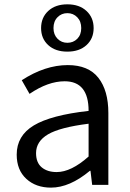

<svg xmlns="http://www.w3.org/2000/svg" viewBox="-20 -859 603 892"><path d="M216.8 12.7Q146.5 12.7 102.1 -28.3Q57.6 -69.3 57.6 -140.6Q57.6 -228.5 137.2 -276.4Q216.8 -324.2 391.6 -343.8Q391.6 -481.4 280.3 -481.4Q203.1 -481.4 117.2 -422.9L81.1 -486.3Q189.5 -556.6 294.9 -556.6Q390.6 -556.6 437 -497.6Q483.4 -438.5 483.4 -334V0H408.2L400.4 -65.4H397.5Q303.7 12.7 216.8 12.7ZM243.2 -59.6Q310.5 -59.6 391.6 -131.8V-284.2Q258.8 -267.6 203.1 -234.9Q147.5 -202.1 147.5 -147.5Q147.5 -103.5 173.8 -81.5Q200.2 -59.6 243.2 -59.6ZM381.8 -649.4Q348.6 -619.1 293 -619.1Q237.3 -619.1 204.1 -649.4Q170.9 -679.7 170.9 -728.5Q170.9 -777.3 204.1 -808.1Q237.3 -838.9 293 -838.9Q348.6 -838.9 381.8 -808.1Q415 -777.3 415 -728.5Q415 -679.7 381.8 -649.4ZM228.5 -728.5Q228.5 -698.2 247.1 -679.2Q265.6 -660.2 293 -660.2Q320.3 -660.2 338.9 -678.7Q357.4 -697.3 357.4 -728.5Q357.4 -759.8 338.9 -778.8Q320.3 -797.9 293 -797.9Q265.6 -797.9 247.1 -778.8Q228.5 -759.8 228.5 -728.5Z"/></svg>

Font: Gen Shin Gothic Regular
Style: Regular
Weight: 400
Designer: [Source Han Sans]
Ryoko NISHIZUKA  (kana & ideographs); Paul D. Hunt (Latin, Greek & Cyrillic); Wenlong ZHANG  (bopomofo
Version: Version 1.002.20150607